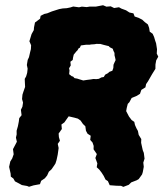

<svg xmlns="http://www.w3.org/2000/svg" viewBox="-20 -710 633 742"><path d="M109.6 6.4 92.2 11.8 85 8.8 64.6 5.2 53 -1.2 37.8 -9.2 31.8 -20 21.8 -27.4 21 -39.4 15.2 -65 19.8 -86 27.2 -97.8 32.8 -113.8 30.2 -133.6 38 -148.4 45.2 -162.2 41.6 -178 44.4 -190.6 44.2 -204.8 49.2 -222.2 52.6 -239.6 54.4 -253.4 63.4 -264.8 60.8 -285.6 66.6 -297.6 69 -313.6 65.2 -327.2 66.8 -344.2 70.6 -356 77 -374.2 76.2 -390 75.6 -405.2 81 -414.8 85 -428.4 86.8 -444.4 83.8 -458.8 87 -478.4 92 -489 96.8 -510 99.4 -520 100.2 -535.2 93.6 -550.6 102 -578.2 110.6 -593.6 111.4 -603.8 115.2 -623 134.8 -637.6 137 -648.8 150.8 -656 162.6 -658.6 180.2 -665.8 208.6 -674.8 222.4 -677.4 238.2 -678.4 252.4 -681.4 263 -684.8 285.4 -681.8 296.4 -684.4 315 -682.6 327.2 -684.6H351.2L378.2 -689.8L391.4 -684.2L407.8 -685.6L421 -679L439.8 -682L449 -676.8L467 -670.2L480.4 -661.6L495.6 -658.4L500.4 -646.2L515.8 -641L529.8 -633.8L539.4 -624.8L551.6 -615.4L556.4 -602L558.6 -587.6L570 -579.4L575.6 -566.8L579.8 -552.6L583.2 -542.8L586.8 -519.6L585.8 -503L591.6 -491L583.6 -476.6L580.8 -460.8L580.6 -444L568 -423.8L560.2 -410.2L552.2 -396.2L544.6 -385L542 -372.4L526.2 -362.6L521 -347.4L508.6 -339.6L488.8 -331.4L480 -315L473.8 -308.6L469.8 -293L467.6 -280.6L478.4 -259.8L488.6 -246.2L499 -239L501.6 -227L507.4 -214L513 -204L516 -188.8L526 -172.6L525.4 -158.2L528 -146.2L531.8 -129.2L535.8 -119.2L538.6 -96.8L533.8 -81.6L535.6 -65.4L531.8 -44.8L529 -35.8L516 -17.8L508 -13.2L487.2 -5.2L477.6 4.2L456.6 12.2L448 8.2L429.8 7.8L404 5.8L397 -10L387.8 -16L380.8 -30.2L372.6 -43L363.8 -54.4L353.8 -63.6L356.2 -78.6L348.6 -99.4L354.2 -114.6L341.6 -133L342 -146L337.6 -159.2L328.6 -169.4L330.6 -185.4L318.4 -193.2L312.2 -204.6L309.8 -222L300.6 -230.8L291.4 -244.2L280.8 -251.6L267 -255.4L245.4 -260.4L239.6 -252.4L228.8 -237L217.4 -228.8L219 -211.4L206.6 -194L207.6 -180.2L211.6 -166L203.2 -154L206.6 -138L203 -112.2L198.6 -91.6L194.4 -78.4L190 -71.4L179.2 -55.8L168.8 -46.4L162.2 -31.8L153.4 -21L139 -11.2L134.4 1.8ZM301.8 -399 316 -401.2 330.8 -403 341.4 -404.8 351.6 -404.2 362 -405.4 371.8 -410.8 381 -412.4 386.6 -421.6 397.2 -427.2 402.8 -432.4 414.2 -436.6 418 -447.4 418.6 -459.6 421.8 -467.2 426.8 -477.8 424.8 -487.6 422.6 -496 422.4 -505.6 418.2 -514 415.8 -521.6 404.6 -527.2 399.8 -532 394.2 -533.2 381.4 -536.4 367.8 -540.2 353 -540.4 344.6 -539 331.8 -538.2 326.2 -537H311.8L292.6 -534.4L288.6 -525.6L283.6 -523L279.8 -516L275 -511.2L268.4 -503L265 -499L262.2 -487L261 -478.2L252 -471.4L253.4 -457.2L247 -446.2L248.6 -437.8L247.2 -423.4L257 -415.6L262.6 -414L268 -408L278.4 -406.2L287.2 -403.4Z"/></svg>

Font: Winky Rough
Style: Italic
Weight: 400
Italic angle: -8.97852°
Designer: Simon Atzbach
Foundry: typofactur
Version: Version 1.206